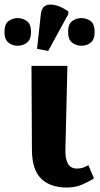

<svg xmlns="http://www.w3.org/2000/svg" viewBox="-75 -831 447 860"><path d="M225 9Q149 9 108.5 -31.5Q68 -72 68 -162L66 -536H227L218 -164Q215 -76 269 -76Q286 -76 297 -80Q308 -84 321 -91L346 -32Q328 -20 296 -5.5Q264 9 225 9ZM141 -603 91 -612 108 -768Q113 -810 149.5 -810.5Q186 -811 231 -780V-768ZM4 -626Q-19 -626 -37 -640Q-55 -654 -55 -688Q-55 -723 -37 -736.5Q-19 -750 4 -750Q27 -750 45.5 -736.5Q64 -723 64 -688Q64 -654 45.5 -640Q27 -626 4 -626ZM290 -626Q266 -626 248 -640Q230 -654 230 -688Q230 -723 248 -736.5Q266 -750 290 -750Q313 -750 331 -736.5Q349 -723 349 -688Q349 -654 331 -640Q313 -626 290 -626Z"/></svg>

Font: Noto Serif
Style: Bold
Weight: 700
Designer: Monotype Design Team
Foundry: Monotype Imaging Inc.
Version: Version 2.014